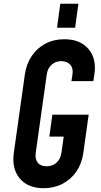

<svg xmlns="http://www.w3.org/2000/svg" viewBox="-20 -972 528 1008"><path d="M209 16Q126.5 16 83.8 -35Q41 -86 52.5 -169L110.5 -581Q118.5 -636.5 146.8 -678.2Q175 -720 219 -743Q263 -766 318 -766Q400.5 -766 444.2 -715.2Q488 -664.5 475.5 -581L470 -546H355L360.5 -581Q365.5 -613.5 348.8 -632.2Q332 -651 302 -651Q271.5 -651 250.5 -631.8Q229.5 -612.5 225.5 -581L167.5 -169Q163 -137.5 178 -118.2Q193 -99 224.5 -99Q256 -99 277 -118.5Q298 -138 302.5 -169L314.5 -255H239L255 -370H445.5L417.5 -169Q409.5 -113 381 -71.5Q352.5 -30 308.2 -7Q264 16 209 16ZM279.5 -826.5 296.5 -952.5H391.5L374.5 -826.5Z"/></svg>

Font: Mohave Light SemiBold
Style: Italic
Weight: 600
Italic angle: -8°
Version: Version 2.003